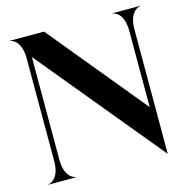

<svg xmlns="http://www.w3.org/2000/svg" viewBox="-113 -889 986 1005"><g transform="rotate(-15 379.5 -387.0)"><path d="M28 0H179V-1.5C173.5 -1.5 117.5 -11 117.5 -112V-668L673.5 6V-668C673.5 -769 729.5 -778.5 735 -778.5V-780H584V-778.5C589.5 -778.5 645.5 -769 645.5 -668V-255L213.5 -780H28V-778.5C33.5 -778.5 89.5 -769 89.5 -668V-112C89.5 -11 33.5 -1.5 28 -1.5Z"/></g></svg>

Font: Beautique Display Medium
Style: Bold
Weight: 900
Designer: Nhat-Quang Ngo
Version: Version 1.100;Glyphs 3.2.3 (3260)